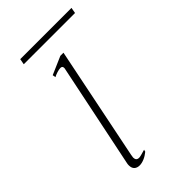

<svg xmlns="http://www.w3.org/2000/svg" viewBox="-185 -626 694 694"><g transform="rotate(-45 162.5 -278.5)"><path d="M63 -567H325L321 -545H59ZM69 -18Q69 -24 70 -28L153 -430V-433Q153 -442 143 -442Q136 -442 125 -438.5Q114 -435 107 -431L105 -443L174 -473H190L102 -40Q100 -30 100 -27Q100 -11 115 -11Q122 -11 148 -19L146 -11Q134 -1 121 4.5Q108 10 97 10Q84 10 76.5 3Q69 -4 69 -18Z"/></g></svg>

Font: Taviraj Thin
Style: Italic
Weight: 250
Italic angle: -12°
Designer: Katatrad Team
Foundry: CadsonDemak
Version: Version 1.001